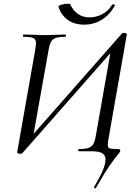

<svg xmlns="http://www.w3.org/2000/svg" viewBox="-20 -810 737 1028"><path d="M490 198Q487 198 484.5 195.5Q482 193 484 190Q545 90 545 45Q545 21 527.5 10.5Q510 0 474 0H401Q399 0 399 -6Q399 -12 401 -12Q436 -12 453.5 -18Q471 -24 479.5 -38.5Q488 -53 493 -83L576 -555H597L98 12Q96 13 92 13Q88 13 86 13Q81 13 76 10.5Q71 8 72 5L169 -546Q173 -572 173 -578Q173 -599 159 -606Q145 -613 106 -613Q103 -613 103 -619Q103 -625 105 -625L154 -624Q192 -622 216 -622Q246 -622 288 -624L331 -625Q333 -625 333 -619Q333 -613 331 -613Q296 -613 279 -607Q262 -601 253.5 -586.5Q245 -572 240 -542L155 -65H135L634 -632Q637 -634 646 -634Q651 -634 655.5 -631Q660 -628 659 -625L563 -79Q557 -48 557 -34Q557 -19 567.5 -15.5Q578 -12 615 -12Q619 -12 621.5 -9Q624 -6 624 -2Q624 3 609 20.5Q594 38 566.5 77.5Q539 117 493 197Q493 198 490 198ZM293 -774Q292 -780 309.5 -785Q327 -790 343 -790Q355 -790 356 -787Q371 -754 397 -735.5Q423 -717 460 -717Q494 -717 526.5 -733.5Q559 -750 581 -785Q582 -787 586 -787Q590 -787 593 -784.5Q596 -782 595 -780Q567 -730 524.5 -704Q482 -678 431 -678Q377 -678 341.5 -704.5Q306 -731 293 -774Z"/></svg>

Font: Cormorant Infant Medium
Style: Italic
Weight: 500
Italic angle: -10°
Designer: Christian Thalmann (Catharsis Fonts)
Foundry: Catharsis Fonts
Version: Version 4.000